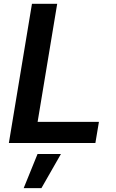

<svg xmlns="http://www.w3.org/2000/svg" viewBox="-20 -747 606 1003"><path d="M26.3 0H478.3L496.8 -110.4H176.5L278.8 -727.3H147ZM103.7 235.8H196.4L298.3 57.5H176.1Z"/></svg>

Font: Margiela Sans Semi Bold
Style: Italic
Weight: 600
Italic angle: -9.39999°
Designer: Stefan Endress, Andreas Faust
Version: Version 1.100;FEAKit 1.0